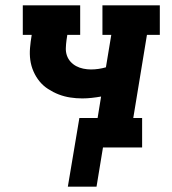

<svg xmlns="http://www.w3.org/2000/svg" viewBox="-20 -550 640 716"><path d="M233 146 276 -110H344L357 -190Q340 -187 322 -185Q304 -183 287 -183Q264 -183 241.5 -186.5Q219 -190 198.5 -198Q178 -206 159.5 -218Q141 -230 127.5 -246.5Q114 -263 105 -283.5Q96 -304 93 -326Q90 -348 92 -371.5Q94 -395 98 -418V-420H65V-530H279V-420H231L228 -400Q226 -385 225.5 -370.5Q225 -356 229.5 -343Q234 -330 243 -320Q252 -310 264 -303.5Q276 -297 290.5 -294Q305 -291 319 -291Q333 -291 347 -293Q361 -295 375 -299L395 -420H362V-530H576V-420H528L477 -110H510V0H364L340 146Z"/></svg>

Font: Iosevka Curly Slab XBdExObl
Style: Regular
Weight: 800
Width: 7
Italic angle: -9°
Monospace: yes
Designer: Belleve Invis
Foundry: Belleve Invis
Version: Version 11.1.0; ttfautohint (v1.8.3)